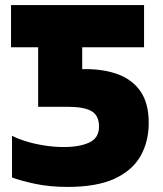

<svg xmlns="http://www.w3.org/2000/svg" viewBox="-20 -734 650 764"><path d="M249 9.8Q176.3 9.8 117.9 -2.9Q59.6 -15.6 27.8 -27.8V-193.8Q48.8 -182.6 82.3 -172.1Q115.7 -161.6 155.3 -155.3Q194.8 -148.9 233.9 -148.9Q296.9 -148.9 335.4 -167Q374 -185.1 374 -230Q374 -274.4 344.2 -291.7Q314.5 -309.1 249 -309.1H131.8V-545.9H23.9V-713.9H553.2V-545.9H307.1V-459H319.8Q395.5 -459 452.1 -437.3Q508.8 -415.5 540.3 -368.7Q571.8 -321.8 571.8 -245.1Q571.8 -170.9 539.3 -113.3Q506.8 -55.7 435.8 -22.9Q364.7 9.8 249 9.8Z"/></svg>

Font: Open Sans ExtraBold
Style: Regular
Weight: 800
Designer: Monotype Design Team
Foundry: Monotype Imaging Inc.
Version: Version 3.003; ttfautohint (v1.8.4)